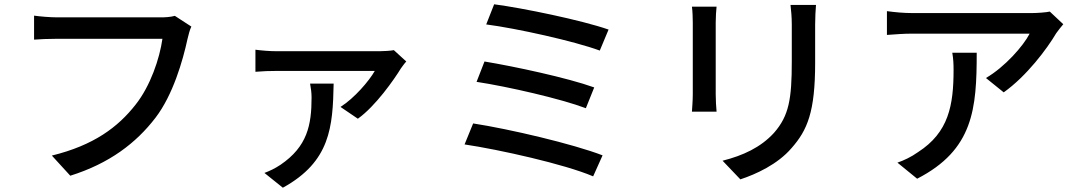

<svg xmlns="http://www.w3.org/2000/svg" viewBox="-20 -789 5040 896"><path d="M873 -665 796 -715C774 -709 749 -708 732 -708C682 -708 312 -708 247 -708C214 -708 167 -712 139 -716V-604C164 -606 204 -608 247 -608C312 -608 679 -608 738 -608C725 -516 682 -388 613 -301C531 -196 418 -111 222 -63L308 31C490 -26 615 -121 706 -240C787 -346 833 -505 855 -607C860 -627 865 -649 873 -665Z M1876 -502 1818 -555C1804 -552 1770 -550 1752 -550C1706 -550 1314 -550 1271 -550C1239 -550 1202 -553 1172 -557V-454C1206 -457 1239 -458 1271 -458C1314 -458 1677 -458 1729 -458C1703 -412 1634 -331 1569 -290L1650 -235C1732 -293 1820 -419 1851 -470C1857 -478 1868 -494 1876 -502ZM1537 -399H1427C1431 -378 1434 -356 1434 -334C1434 -205 1414 -105 1289 -20C1262 -2 1238 9 1214 18L1300 87C1522 -35 1533 -197 1537 -399Z M2286 -769 2249 -675C2389 -657 2660 -597 2779 -553L2820 -651C2694 -695 2417 -752 2286 -769ZM2241 -502 2204 -407C2349 -385 2598 -328 2714 -284L2753 -381C2628 -426 2380 -479 2241 -502ZM2188 -213 2148 -115C2309 -91 2615 -23 2748 34L2792 -64C2655 -117 2357 -187 2188 -213Z M3788 -766H3669C3672 -740 3675 -710 3675 -674C3675 -635 3675 -546 3675 -502C3675 -327 3662 -249 3592 -169C3530 -101 3447 -63 3352 -39L3435 48C3508 24 3609 -22 3674 -98C3748 -182 3784 -267 3784 -496C3784 -539 3784 -629 3784 -674C3784 -710 3786 -740 3788 -766ZM3324 -758H3209C3212 -737 3213 -702 3213 -684C3213 -648 3213 -398 3213 -349C3213 -320 3210 -285 3209 -268H3324C3322 -288 3320 -323 3320 -349C3320 -397 3320 -648 3320 -684C3320 -712 3322 -737 3324 -758Z M4942 -676 4879 -735C4863 -731 4818 -728 4796 -728C4739 -728 4291 -728 4237 -728C4197 -728 4156 -732 4119 -737V-626C4162 -629 4197 -632 4237 -632C4290 -632 4720 -632 4785 -632C4756 -575 4669 -476 4581 -425L4664 -358C4771 -434 4866 -561 4909 -634C4917 -646 4933 -665 4942 -676ZM4538 -543H4424C4429 -514 4430 -490 4430 -463C4430 -297 4407 -171 4264 -79C4232 -56 4197 -40 4168 -30L4260 45C4523 -90 4538 -282 4538 -543Z"/></svg>

Font: GenYoGothic2 TW M
Style: Regular
Weight: 500
Version: Version 2.100;PS 2.1;hotconv 16.6.51;makeotf.lib2.5.65220 DE